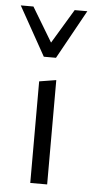

<svg xmlns="http://www.w3.org/2000/svg" viewBox="-56 -738 372 770"><g transform="rotate(5 130.0 -353.0)"><path d="M96 -409 164 -420V0H96ZM47 -706 130 -568 213 -706H264L155 -509H106L-4 -706Z"/></g></svg>

Font: QiushuiShotai Bright
Style: Regular
Weight: 400
Designer: Christian Thalmann (Catharsis Fonts)
Version: Version 1.250;